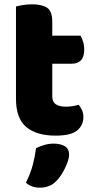

<svg xmlns="http://www.w3.org/2000/svg" viewBox="-20 -613 434 889"><path d="M222 -167Q222 -141 238.5 -130Q255 -119 285 -119Q300 -119 316 -121.5Q332 -124 344 -128Q353 -117 359.5 -103.5Q366 -90 366 -71Q366 -33 337.5 -9Q309 15 237 15Q149 15 101.5 -25Q54 -65 54 -155V-583Q65 -586 85.5 -589.5Q106 -593 129 -593Q173 -593 197.5 -577.5Q222 -562 222 -512V-448H353Q359 -437 364.5 -420.5Q370 -404 370 -384Q370 -349 354.5 -333.5Q339 -318 313 -318H222ZM243 223Q226 241 206.5 248.5Q187 256 164 256Q126 256 100 233Q121 191 131.5 151.5Q142 112 147 73Q163 65 184.5 58.5Q206 52 228 52Q260 52 280 64Q300 76 300 104Q300 116 294.5 132.5Q289 149 281 165.5Q273 182 263 197.5Q253 213 243 223Z"/></svg>

Font: Baloo Bhai
Style: Regular
Weight: 400
Designer: Supriya Tembe, Noopur Datye and Ek Type
Foundry: Ek Type
Version: Version 1.443;PS 1.000;hotconv 16.6.51;makeotf.lib2.5.65220;